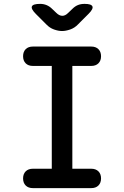

<svg xmlns="http://www.w3.org/2000/svg" viewBox="-20 -970 640 990"><path d="M353 -100H450Q474 -100 487.5 -86.5Q501 -73 501 -50Q501 -27 487.5 -13.5Q474 0 450 0H150Q126 0 112.5 -13.5Q99 -27 99 -50Q99 -73 112.5 -86.5Q126 -100 150 -100H247V-630H150Q126 -630 112.5 -643.5Q99 -657 99 -680Q99 -703 112.5 -716.5Q126 -730 150 -730H450Q474 -730 487.5 -716.5Q501 -703 501 -680Q501 -657 487.5 -643.5Q474 -630 450 -630H353ZM187 -950Q205 -950 220.5 -943.5Q236 -937 249 -924L270 -904Q285 -889 300.5 -888.5Q316 -888 331 -903L354 -925Q367 -938 382 -944Q397 -950 416 -950Q451 -950 456.5 -937Q462 -924 437 -899L382 -844Q365 -826 342 -818Q319 -810 300 -810Q281 -810 258.5 -818Q236 -826 219 -844L165 -898Q139 -924 144.5 -937Q150 -950 187 -950Z"/></svg>

Font: Maple Mono Normal NL Medium
Style: Regular
Weight: 500
Monospace: yes
Designer: subframe7536
Version: Version 7.000